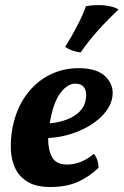

<svg xmlns="http://www.w3.org/2000/svg" viewBox="-20 -740 495 769"><path d="M182 9Q125 9 91 -11.5Q57 -32 41 -66Q25 -100 23.5 -142Q22 -184 30 -228Q45 -304 83.5 -357.5Q122 -411 176.5 -439Q231 -467 295 -467Q371 -467 405 -431Q439 -395 429 -346Q421 -307 385 -272Q349 -237 293.5 -214Q238 -191 173 -187Q172 -142 188 -111.5Q204 -81 249 -81Q278 -81 305.5 -92.5Q333 -104 356 -124Q374 -101 375 -68Q336 -31 290.5 -11Q245 9 182 9ZM181 -257Q180 -251 179 -246Q236 -251 275.5 -275Q315 -299 323 -338Q329 -369 318.5 -387Q308 -405 281 -405Q251 -405 223 -369Q195 -333 181 -257ZM324 -715Q362 -722 398 -718.5Q434 -715 455 -702Q413 -663 373 -618.5Q333 -574 303 -530Q268 -534 241 -552Q268 -595 291 -640Q314 -685 324 -715Z"/></svg>

Font: Vollkorn
Style: Bold Italic
Weight: 700
Italic angle: -11°
Designer: Friedrich Althausen
Foundry: Friedrich Althausen
Version: Version 5.000; ttfautohint (v1.8.3)